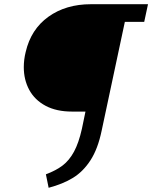

<svg xmlns="http://www.w3.org/2000/svg" viewBox="-20 -678 723 912"><path d="M665 -574H573L463 -58Q445 29 410 83Q375 137 327 166.5Q279 196 211 214L198 150Q246 132 277.5 108Q309 84 331.5 42.5Q354 1 369 -66L386 -148H322Q248 -148 196.5 -175.5Q145 -203 119 -251Q93 -299 93 -359Q93 -395 102 -431Q127 -539 210 -598.5Q293 -658 412 -658H683Z"/></svg>

Font: Ysabeau Infant Semibold
Style: Italic
Weight: 600
Italic angle: -12°
Designer: Christian Thalmann (Catharsis Fonts)
Version: Version 0.003